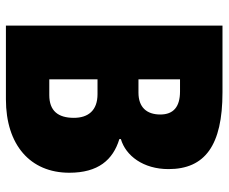

<svg xmlns="http://www.w3.org/2000/svg" viewBox="-80 -740 754 633"><g transform="rotate(90 296.5 -423.0)"><path d="M284 -780H64V-66H307C457 -66 549 -146 549 -275C549 -370 507 -419 438 -440V-445C493 -461 537 -519 537 -602C537 -722 459 -780 284 -780ZM285 -503H241V-640H281C332 -640 357 -618 357 -575C357 -530 333 -503 285 -503ZM241 -368H290C344 -368 368 -337 368 -290C368 -238 345 -209 293 -209H241Z"/></g></svg>

Font: Noto Sans Malayalam UI Condensed Black
Style: Regular
Weight: 900
Width: 3
Designer: Jelle Bosma - Monotype Design Team
Foundry: Monotype Imaging Inc.
Version: Version 2.104